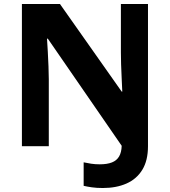

<svg xmlns="http://www.w3.org/2000/svg" viewBox="-20 -734 853 964"><path d="M496 210Q465 210 441 206.5Q417 203 400 199V81Q418 85 438 88Q458 91 481 91Q518 91 542 81.5Q566 72 578 51.5Q590 31 591 -2L220 -540H216Q218 -512 220 -474.5Q222 -437 223.5 -400Q225 -363 225 -336V0H90V-714H281L591 -274H594Q593 -302 591 -338.5Q589 -375 588 -411Q587 -447 587 -471V-714H723V0Q723 72 694.5 118.5Q666 165 615 187.5Q564 210 496 210Z"/></svg>

Font: Noto Sans Cham
Style: Bold
Weight: 700
Version: Version 2.002